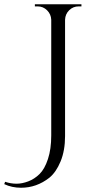

<svg xmlns="http://www.w3.org/2000/svg" viewBox="-104 -720 463 903"><path d="M-80 135Q-53 144 -26.5 144Q0 144 29 133Q58 122 82 98.5Q106 75 121.5 28Q137 -19 137 -83V-627Q136 -653 117.5 -671.5Q99 -690 73 -690H60V-700H279V-690H266Q240 -690 221.5 -672Q203 -654 202 -627V-80Q202 -12 181 39Q160 90 128 116Q68 163 -5 163Q-48 163 -84 146Z"/></svg>

Font: Cinzel Decorative
Style: Regular
Weight: 400
Designer: Natanael Gama
Version: Version 1.002;PS 001.002;hotconv 1.0.56;makeotf.lib2.0.21325